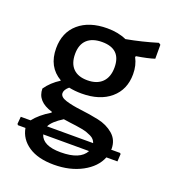

<svg xmlns="http://www.w3.org/2000/svg" viewBox="-126 -579 769 865"><g transform="rotate(20 258.5 -146.0)"><path d="M18 81 14 76 17 41H64Q90 7 141 -24V-28Q65 -50 65 -112Q90 -148 130 -173V-175Q61 -215 61 -304Q61 -380 111.5 -423.5Q162 -467 248 -467Q301 -467 340 -449Q416 -463 488 -485L497 -479V-412Q467 -402 411 -393L409 -388Q427 -355 427 -312Q427 -238 376 -194.5Q325 -151 238 -151Q206 -151 177 -157Q157 -140 157 -124Q157 -105 187.5 -95.5Q218 -86 261 -81Q304 -76 347 -67Q390 -58 420.5 -32Q451 -6 451 37Q451 38 450.5 39Q450 40 450 41H493L497 45L495 81H442Q422 131 364.5 162Q307 193 230 193Q154 193 108.5 162.5Q63 132 54 81ZM242 -216Q288 -216 313 -241Q338 -266 338 -312Q338 -401 247 -401Q200 -401 175 -377.5Q150 -354 150 -309Q150 -264 173.5 -240Q197 -216 242 -216ZM143 41H364Q361 32 355 25Q349 18 338.5 13Q328 8 318 4.5Q308 1 292 -2Q276 -5 264.5 -6.5Q253 -8 233.5 -10.5Q214 -13 203 -15Q155 15 143 41ZM240 130Q333 130 359 81H139Q154 130 240 130Z"/></g></svg>

Font: Alegreya Sans Medium
Style: Regular
Weight: 500
Designer: Juan Pablo del Peral
Foundry: Huerta Tipografica
Version: Version 2.007